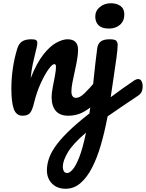

<svg xmlns="http://www.w3.org/2000/svg" viewBox="-20 -708 899 1183"><path d="M119 5Q80 5 65 -36.5Q50 -78 50 -163Q50 -223 59 -286Q68 -349 87 -410Q96 -439 116 -452.5Q136 -466 174 -466Q194 -466 202 -461Q210 -456 210 -442Q210 -435 205.5 -414Q201 -393 195 -370Q189 -346 181.5 -311.5Q174 -277 169 -226Q205 -318 246 -370.5Q287 -423 326.5 -444.5Q366 -466 396 -466Q461 -466 461 -401Q461 -375 455 -340Q449 -305 440.5 -268Q432 -231 426 -198.5Q420 -166 420 -145Q420 -105 449 -105Q471 -105 499.5 -132Q528 -159 570 -209Q578 -218 584.5 -220.5Q591 -223 597 -223Q611 -223 618 -210.5Q625 -198 625 -178Q625 -164 622 -147.5Q619 -131 606 -116Q584 -89 554 -61Q524 -33 486 -14Q448 5 401 5Q349 5 323.5 -25Q298 -55 298 -110Q298 -135 305 -170.5Q312 -206 318.5 -241Q325 -276 325 -297Q325 -313 314 -313Q302 -313 278.5 -280.5Q255 -248 230.5 -194Q206 -140 190 -75Q179 -28 164.5 -11.5Q150 5 119 5ZM651 -532Q608 -532 587.5 -552Q567 -572 567 -606Q567 -641 595 -664.5Q623 -688 663 -688Q699 -688 722.5 -671Q746 -654 746 -619Q746 -579 719.5 -555.5Q693 -532 651 -532ZM384 455Q332 455 300.5 423Q269 391 269 341Q269 310 279.5 275Q290 240 318 198.5Q346 157 397.5 106Q449 55 531 -9Q534 -34 538 -60Q546 -115 550.5 -157.5Q555 -200 559 -238Q563 -276 567.5 -317Q572 -358 579 -410Q583 -439 601 -452.5Q619 -466 656 -466Q689 -466 697 -456Q705 -446 705 -432Q705 -407 698 -355Q691 -303 681 -237.5Q671 -172 662 -109Q695 -134 731.5 -160Q768 -186 808 -213Q821 -221 831 -221Q845 -221 852 -208Q859 -195 859 -177Q859 -154 852 -141Q845 -128 830 -118Q782 -86 734 -53.5Q686 -21 643 9Q625 104 601.5 185Q578 266 546.5 326.5Q515 387 475 421Q435 455 384 455ZM367 319Q367 335 373 346.5Q379 358 395 358Q409 358 428.5 335.5Q448 313 469 259Q490 205 510 109Q429 178 398 230.5Q367 283 367 319Z"/></svg>

Font: Pacifico
Style: Regular
Weight: 400
Designer: Vernon Adams
Foundry: Vernon Adams
Version: Version 3.010; ttfautohint (v1.8.4.7-5d5b)